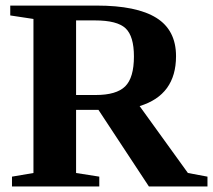

<svg xmlns="http://www.w3.org/2000/svg" viewBox="-20 -675 771 695"><path d="M255.4 -277.3V-48.8L339.4 -35.6V0H23.4V-35.6L101.1 -48.8V-606.4L17.1 -619.1V-654.8H330.1Q474.6 -654.8 545.9 -610.4Q617.2 -565.9 617.2 -471.7Q617.2 -331.1 485.4 -291L660.2 -48.8L731 -35.6V0H519L336.4 -277.3ZM464.8 -470.7Q464.8 -543.9 434.6 -572.5Q404.3 -601.1 323.7 -601.1H255.4V-331.1H326.2Q401.4 -331.1 433.1 -362.3Q464.8 -393.6 464.8 -470.7Z"/></svg>

Font: Liberation Serif
Style: Bold
Weight: 700
Designer: Steve Matteson
Foundry: Ascender Corporation
Version: Version 2.1.5